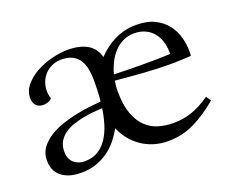

<svg xmlns="http://www.w3.org/2000/svg" viewBox="-81 -571 871 715"><g transform="rotate(-20 354.5 -214.0)"><path d="M582 -256.8Q530.3 -256.8 476.8 -260.7Q423.3 -264.6 366.2 -270Q364.3 -258.8 363.5 -247.8Q362.8 -236.8 362.8 -226.1Q363.3 -172.4 376.5 -137.7Q389.6 -103 411.4 -82.8Q433.1 -62.5 460.9 -54.7Q488.8 -46.9 519 -46.9Q538.1 -46.9 555.4 -49.6Q572.8 -52.2 590.3 -58.1Q607.9 -64 626.2 -73.5Q644.5 -83 665 -97.2L678.2 -78.1Q628.9 -36.6 580.8 -13.4Q532.7 9.8 478 9.8Q446.8 9.8 420.2 1.5Q393.6 -6.8 371.8 -22Q350.1 -37.1 333.7 -57.6Q317.4 -78.1 307.1 -103Q293.9 -79.1 276.9 -58.3Q259.8 -37.6 238 -22.5Q216.3 -7.3 190.4 1.2Q164.6 9.8 133.8 9.8Q100.6 9.8 79.6 1.2Q58.6 -7.3 46.9 -20.3Q35.2 -33.2 31 -48.3Q26.9 -63.5 26.9 -76.2Q26.9 -104.5 41.7 -125.2Q56.6 -146 80.3 -161.1Q104 -176.3 133.3 -186Q162.6 -195.8 191.9 -201.9Q221.2 -208 247.3 -210.7Q273.4 -213.4 290 -214.8Q292.5 -236.8 293.2 -257.3Q293.9 -277.8 293.9 -295.9Q293.9 -318.8 290.5 -339.8Q287.1 -360.8 277.3 -377Q267.6 -393.1 250.2 -402.6Q232.9 -412.1 205.1 -412.1Q185.5 -412.1 168.9 -404.8Q152.3 -397.5 140.4 -385Q128.4 -372.6 121.8 -355.7Q115.2 -338.9 115.2 -319.8Q115.2 -312.5 116.5 -304.9Q117.7 -297.4 120.1 -289.1Q114.7 -282.7 105.2 -279.3Q95.7 -275.9 85.9 -275.9Q78.6 -275.9 71.8 -278.1Q64.9 -280.3 59.6 -285.2Q54.2 -290 51 -297.9Q47.9 -305.7 47.9 -316.9Q47.9 -344.2 66.7 -366.7Q85.4 -389.2 114 -405Q142.6 -420.9 176.3 -429.4Q210 -438 240.2 -438Q286.1 -438 316.2 -421.4Q346.2 -404.8 356.9 -367.2Q387.7 -400.4 427.2 -419.2Q466.8 -438 511.2 -438Q555.2 -438 584.7 -423.1Q614.3 -408.2 632.1 -384.8Q649.9 -361.3 657.5 -333.3Q665 -305.2 665 -278.8Q665 -273.4 665 -269Q665 -264.6 664.1 -259.8Q622.1 -256.8 582 -256.8ZM159.2 -25.9Q190.4 -25.9 212.6 -39.8Q234.9 -53.7 249.8 -76.7Q264.6 -99.6 273.7 -129.2Q282.7 -158.7 287.1 -189.9Q270.5 -189 250 -187Q229.5 -185.1 208.7 -180.9Q188 -176.8 168.2 -169.9Q148.4 -163.1 133.1 -151.9Q117.7 -140.6 108.4 -124.5Q99.1 -108.4 99.1 -85.9Q99.1 -67.4 105.2 -55.9Q111.3 -44.4 120.6 -37.6Q129.9 -30.8 140.1 -28.3Q150.4 -25.9 159.2 -25.9ZM494.1 -411.1Q469.2 -411.1 449.5 -401.6Q429.7 -392.1 414.3 -375.7Q398.9 -359.4 388.2 -337.9Q377.4 -316.4 371.1 -293Q405.8 -292 429.7 -291.5Q453.6 -291 470.2 -291H518.1Q535.2 -291 553 -291.5Q570.8 -292 594.2 -293V-297.9Q594.2 -324.2 586.9 -345.2Q579.6 -366.2 566.4 -380.9Q553.2 -395.5 534.7 -403.3Q516.1 -411.1 494.1 -411.1Z"/></g></svg>

Font: Simonetta
Style: Regular
Weight: 400
Version: Version 1.004